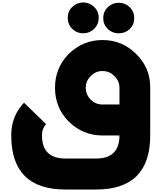

<svg xmlns="http://www.w3.org/2000/svg" viewBox="-20 -1093 1300 1549"><path d="M671.9 -384.8Q671.9 -330.1 711.9 -289.1Q751 -250 806.6 -250H943.8V-384.8Q943.8 -439.9 902.8 -479Q863.8 -520 806.6 -520Q751 -520 711.9 -479Q671.9 -439.9 671.9 -384.8ZM1191.9 0Q1191.9 436 754.9 436H507.8Q70.8 436 70.8 0V-3.9Q70.8 -155.8 173.8 -264.2L351.6 -91.8Q318.8 -55.2 318.8 -3.9V0Q318.8 186 507.8 186H754.9Q943.8 186 943.8 0H806.6Q648.9 0 533.7 -112.8Q423.8 -225.1 423.8 -384.8Q423.8 -544.9 533.7 -657.2Q648.9 -770 806.6 -770Q965.8 -770 1078.6 -657.2Q1191.9 -546.9 1191.9 -389.2ZM850.1 -857.9Q813 -895 813 -945.8Q813 -1000 850.1 -1035.2Q887.2 -1070.8 938 -1070.8Q989.3 -1070.8 1026.4 -1035.2Q1063 -1000 1063 -945.8Q1063 -895 1026.4 -857.9Q989.3 -824.2 938 -824.2Q887.2 -824.2 850.1 -857.9ZM739.3 -859.9Q702.1 -824.2 651.4 -824.2Q600.1 -824.2 563 -859.9Q526.4 -897 526.4 -949.2Q526.4 -1002 563 -1037.1Q600.1 -1073.2 651.4 -1073.2Q702.1 -1073.2 739.3 -1037.1Q776.4 -1002 776.4 -949.2Q776.4 -897 739.3 -859.9Z"/></svg>

Font: DimaBlue
Style: Bold
Weight: 700
Designer: R.Balvardi
Foundry: Dima Software Group
Version: Version 1.00;February 3, 2019;FontCreator 11.5.0.2427 64-bit